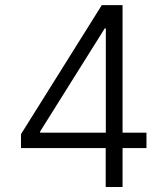

<svg xmlns="http://www.w3.org/2000/svg" viewBox="-20 -748 669 768"><path d="M64 -155.8V-211.4L387.2 -727.5H470.2V-217.3H565.9V-155.8H470.2V0H402.8V-155.8ZM403.3 -217.3V-634.3H398.9L140.6 -222.2V-217.3Z"/></svg>

Font: Inter Light
Style: Regular
Weight: 300
Designer: Rasmus Andersson
Foundry: rsms
Version: Version 4.000;git-a52131595